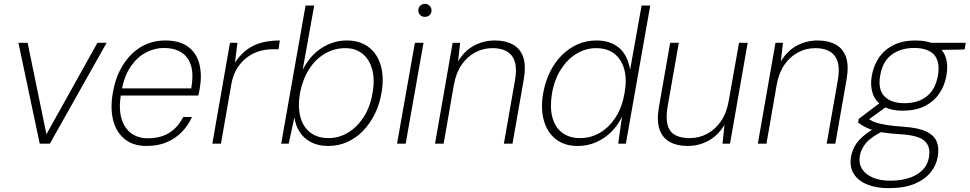

<svg xmlns="http://www.w3.org/2000/svg" viewBox="-20 -749 5055 1001"><path d="M187 0 76 -526H124L222 -49L488 -526H536L240 0Z M744 12Q675 12 631 -23Q587 -58 570.5 -120Q554 -182 568 -264Q579 -330 604.5 -380.5Q630 -431 666 -466.5Q702 -502 746.5 -520Q791 -538 841 -538Q917 -538 961 -505Q1005 -472 1019.5 -415Q1034 -358 1021 -285Q1020 -277 1018 -269.5Q1016 -262 1014 -251H597L603 -288H977Q990 -362 975.5 -408Q961 -454 924.5 -476.5Q888 -499 834 -499Q787 -499 741.5 -475.5Q696 -452 662 -403Q628 -354 614 -276L611 -259Q598 -182 613.5 -130.5Q629 -79 665 -53.5Q701 -28 749 -28Q817 -28 862.5 -56.5Q908 -85 935 -139H981Q961 -95 928 -61Q895 -27 849.5 -7.5Q804 12 744 12Z M1087 0 1179 -526H1218L1205 -423Q1234 -466 1268.5 -491Q1303 -516 1345.5 -527Q1388 -538 1439 -538L1432 -492H1395Q1368 -492 1335 -483Q1302 -474 1271.5 -452.5Q1241 -431 1217.5 -395Q1194 -359 1185 -304L1132 0Z M1692 12Q1638 12 1600 -8.5Q1562 -29 1541 -63Q1520 -97 1515 -137L1485 0H1446L1573 -720H1618L1558 -385Q1597 -461 1658 -499.5Q1719 -538 1788 -538Q1857 -538 1902.5 -503Q1948 -468 1965.5 -406.5Q1983 -345 1969 -265Q1959 -205 1934 -154.5Q1909 -104 1872.5 -66.5Q1836 -29 1790 -8.5Q1744 12 1692 12ZM1693 -29Q1747 -29 1794.5 -57.5Q1842 -86 1876 -138.5Q1910 -191 1922 -263Q1935 -336 1920 -388.5Q1905 -441 1869 -469.5Q1833 -498 1781 -498Q1722 -498 1672.5 -468.5Q1623 -439 1590 -386Q1557 -333 1544 -263Q1532 -192 1546 -139.5Q1560 -87 1597.5 -58Q1635 -29 1693 -29Z M2050 0 2143 -526H2188L2095 0ZM2195 -661Q2181 -661 2171 -670.5Q2161 -680 2161 -695Q2161 -710 2171 -719.5Q2181 -729 2195 -729Q2209 -729 2219 -719.5Q2229 -710 2230 -695Q2230 -680 2220 -670.5Q2210 -661 2195 -661Z M2248 0 2340 -526H2379L2368 -429Q2402 -485 2452 -511.5Q2502 -538 2560 -538Q2615 -538 2653.5 -517Q2692 -496 2707.5 -452Q2723 -408 2711 -337L2652 0H2607L2665 -331Q2680 -416 2649.5 -457Q2619 -498 2547 -498Q2499 -498 2457 -475.5Q2415 -453 2386 -410.5Q2357 -368 2346 -305L2293 0Z M2992 12Q2922 12 2877 -24Q2832 -60 2815 -122.5Q2798 -185 2812 -264Q2823 -324 2847.5 -374Q2872 -424 2909 -461Q2946 -498 2991.5 -518Q3037 -538 3089 -538Q3161 -538 3206.5 -500.5Q3252 -463 3265 -385L3325 -720H3370L3243 0H3203L3223 -141Q3203 -98 3169 -63.5Q3135 -29 3090 -8.5Q3045 12 2992 12ZM3004 -29Q3061 -29 3109 -57.5Q3157 -86 3190.5 -139Q3224 -192 3236 -263Q3249 -333 3235 -386Q3221 -439 3183.5 -468.5Q3146 -498 3088 -498Q3034 -498 2986.5 -469.5Q2939 -441 2905 -388.5Q2871 -336 2858 -263Q2846 -191 2859.5 -138.5Q2873 -86 2910.5 -57.5Q2948 -29 3004 -29Z M3564 12Q3510 12 3472 -9Q3434 -30 3418.5 -74.5Q3403 -119 3415 -189L3474 -526H3519L3461 -196Q3446 -108 3473.5 -68.5Q3501 -29 3576 -29Q3624 -29 3666 -51Q3708 -73 3738 -116Q3768 -159 3779 -222L3833 -526H3878L3786 0H3747L3757 -98Q3724 -43 3674 -15.5Q3624 12 3564 12Z M3931 0 4023 -526H4062L4051 -429Q4085 -485 4135 -511.5Q4185 -538 4243 -538Q4298 -538 4336.5 -517Q4375 -496 4390.5 -452Q4406 -408 4394 -337L4335 0H4290L4348 -331Q4363 -416 4332.5 -457Q4302 -498 4230 -498Q4182 -498 4140 -475.5Q4098 -453 4069 -410.5Q4040 -368 4029 -305L3976 0Z M4613 232Q4548 232 4500.5 212.5Q4453 193 4430.5 156Q4408 119 4417 68Q4422 39 4436 13.5Q4450 -12 4477.5 -36.5Q4505 -61 4550 -86L4585 -66Q4521 -35 4495 -3.5Q4469 28 4463 63Q4456 103 4474.5 132Q4493 161 4531 177Q4569 193 4620 193Q4706 193 4760 160.5Q4814 128 4823 71Q4833 17 4802 -13Q4771 -43 4677 -49Q4623 -52 4586 -58Q4549 -64 4524.5 -72.5Q4500 -81 4483.5 -90.5Q4467 -100 4454 -110L4457 -129L4568 -213L4610 -199L4491 -113L4496 -136Q4508 -130 4519.5 -122.5Q4531 -115 4550 -109Q4569 -103 4602.5 -97.5Q4636 -92 4692 -88Q4767 -83 4808.5 -63.5Q4850 -44 4863.5 -11Q4877 22 4869 68Q4862 111 4832.5 148.5Q4803 186 4749 209Q4695 232 4613 232ZM4687 -172Q4622 -172 4583 -196Q4544 -220 4530 -261.5Q4516 -303 4525 -354Q4535 -409 4563.5 -450Q4592 -491 4639.5 -514.5Q4687 -538 4752 -538Q4819 -538 4858 -514.5Q4897 -491 4910.5 -450Q4924 -409 4914 -354Q4905 -303 4877 -261.5Q4849 -220 4801.5 -196Q4754 -172 4687 -172ZM4695 -211Q4767 -211 4812 -247Q4857 -283 4870 -355Q4882 -429 4849.5 -464Q4817 -499 4745 -499Q4677 -499 4629 -464Q4581 -429 4569 -355Q4556 -283 4591 -247Q4626 -211 4695 -211ZM4833 -488 4825 -526H5015L5009 -491Z"/></svg>

Font: DM Sans 9pt ExtraLight
Style: Italic
Weight: 250
Italic angle: -10°
Version: Version 4.004;gftools[0.9.30]